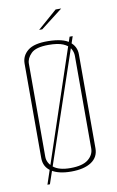

<svg xmlns="http://www.w3.org/2000/svg" viewBox="-91 -819 555 913"><g transform="rotate(-10 186.5 -363.0)"><path d="M185 2Q124 2 89.5 -20.5Q55 -43 55 -86V-542Q55 -580 85.5 -604.5Q116 -629 184 -628Q255 -627 286 -603Q317 -579 317 -541V-87Q317 -44 282 -21Q247 2 185 2ZM184 -15Q243 -15 270 -37Q297 -59 297 -90V-537Q297 -555 287 -572Q277 -589 252 -599.5Q227 -610 182 -610Q121 -610 98 -587Q75 -564 75 -538V-89Q75 -59 102 -37Q129 -15 184 -15ZM62 44 288 -631H303L74 44ZM151 -688 245 -770H272L166 -688Z"/></g></svg>

Font: Smooch Sans Thin Thin
Style: Regular
Weight: 250
Version: Version 1.010